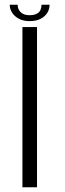

<svg xmlns="http://www.w3.org/2000/svg" viewBox="-20 -789 275 809"><path d="M74.5 0H136V-675H74.5ZM104.5 -700Q132.5 -700 151.2 -709.8Q170 -719.5 179.5 -735.2Q189 -751 189 -769H155Q155 -757.5 150.5 -747.2Q146 -737 135 -731Q124 -725 104.5 -725Q87 -725 76 -731.2Q65 -737.5 59.8 -747.2Q54.5 -757 54.5 -769H21Q21 -751 31.2 -735.2Q41.5 -719.5 60 -709.8Q78.5 -700 104.5 -700Z"/></svg>

Font: Anybody Light
Style: Regular
Weight: 300
Designer: Tyler Finck
Foundry: Etcetera Type Company
Version: Version 1.111; ttfautohint (v1.8.4)